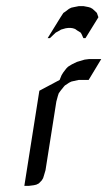

<svg xmlns="http://www.w3.org/2000/svg" viewBox="-20 -604 349 624"><path d="M59.1 0 107.9 -309.1 173.8 -344.2 180.2 -359.9 186 -369.1 195.8 -381.8 201.2 -387.2 213.9 -395 230 -402.8 254.9 -410.2 270 -412.1H309.1L268.1 -344.2H235.8L220.2 -340.8L211.9 -338.9L204.1 -335L190.9 -326.2L187 -321.8L176.8 -309.1L170.9 -300.8L168 -292L163.1 -273.9L127.9 -50.8L123 -34.2L120.1 -24.9L115.2 -17.1L106 -7.8L98.1 -3.9L89.8 -2L74.2 0ZM134.8 -480 176.8 -547.9 186 -562 191.9 -565.9 204.1 -575.2 211.9 -579.1 221.2 -581.1 235.8 -584H252L267.1 -581.1L273.9 -579.1L280.8 -575.2L291 -565.9L294.9 -562L299.8 -547.9L257.8 -480H251L245.1 -493.2L242.2 -498L231 -504.9L224.1 -509.8L216.8 -512.2L210 -513.2H202.1L193.8 -512.2L178.2 -507.8L173.8 -504.9L161.1 -498L142.1 -480Z"/></svg>

Font: Petahja
Style: Italic
Weight: 400
Designer: T. Christopher White
Version: Version 1.1